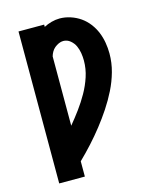

<svg xmlns="http://www.w3.org/2000/svg" viewBox="-112 -616 725 897"><g transform="rotate(-15 250.0 -167.0)"><path d="M62 205V-530H186V-519Q203 -528 223 -533.5Q243 -539 263 -539Q289 -539 315 -530.5Q341 -522 362.5 -507Q384 -492 400.5 -470.5Q417 -449 427 -424.5Q437 -400 441.5 -373.5Q446 -347 446 -321Q446 -276 434 -233Q422 -190 402 -150Q382 -110 357.5 -73Q333 -36 305.5 -1Q278 34 248 67Q218 100 186 131V205ZM186 -41Q211 -71 234.5 -103Q258 -135 277.5 -169.5Q297 -204 309.5 -242Q322 -280 322 -320Q322 -338 319 -356.5Q316 -375 308.5 -391.5Q301 -408 286 -420.5Q271 -433 252 -433Q241 -433 230 -428Q219 -423 210 -415.5Q201 -408 195 -397.5Q189 -387 186 -376Z"/></g></svg>

Font: Iosevka Slab Extrabold
Style: Regular
Weight: 800
Monospace: yes
Designer: Belleve Invis
Foundry: Belleve Invis
Version: Version 11.1.1; ttfautohint (v1.8.3)